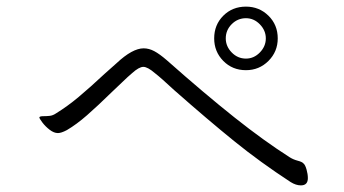

<svg xmlns="http://www.w3.org/2000/svg" viewBox="-20 -673 1040 580"><path d="M723 -461Q682 -461 654.5 -489Q627 -517 627 -557Q627 -598 654.5 -625.5Q682 -653 723 -653Q763 -653 791 -625.5Q819 -598 819 -557Q819 -517 791 -489Q763 -461 723 -461ZM99 -319Q101 -322 110.5 -322Q120 -322 130 -323Q140 -324 150 -331Q184 -352 217.5 -380Q251 -408 296 -450L332 -482Q380 -527 414 -527Q430 -527 446 -518.5Q462 -510 484 -491Q598 -390 688 -318.5Q778 -247 855 -198Q866 -191 879.5 -187.5Q893 -184 897 -179Q902 -175 906 -161Q910 -147 910 -135Q910 -113 889 -113Q874 -113 858 -123Q766 -183 687 -247Q608 -311 507 -400Q465 -439 448 -452Q426 -471 413 -471Q400 -471 379 -452Q367 -442 349.5 -425Q332 -408 319 -396Q275 -353 243 -325Q211 -297 182 -280Q165 -271 155 -271Q143 -271 130 -281Q117 -291 108 -303Q99 -315 99 -318Q99 -319 99 -319ZM723 -496Q747 -496 765 -514.5Q783 -533 783 -557Q783 -581 765 -599.5Q747 -618 723 -618Q698 -618 680 -600Q662 -582 662 -557Q662 -533 680 -514.5Q698 -496 723 -496Z"/></svg>

Font: JyunsaiKaai Light
Style: Regular
Weight: 300
Designer: Fontworks Inc.
Version: Version 0.030;April 7, 2024;FontCreator 14.0.0.2901 64-bit